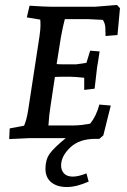

<svg xmlns="http://www.w3.org/2000/svg" viewBox="-20 -556 511 773"><path d="M182 -529H364L451 -536L463 -523L453 -415L405 -411Q405 -431 404 -446.5Q403 -462 394 -476Q346 -479 334 -479H241Q233 -449 225 -405L208 -298Q219 -297 236 -297H287L328 -303L343 -352L381 -349Q374 -301 371 -286L361 -199L319 -194V-243Q279 -247 264 -247H230Q211 -247 201 -246L184 -133Q178 -98 175 -51H279Q303 -51 343 -58Q368 -89 380 -135L426 -131L396 -11L380 3H364Q299 3 262.5 38Q226 73 226 110Q226 130 238 142.5Q250 155 273 155Q296 155 328 142L337 175Q288 197 249 197Q210 197 186.5 178Q163 159 163 123Q163 87 180 63Q197 39 245 0H101L17 4L19 -39L77 -50Q87 -73 93 -110L139 -410Q143 -438 143 -453.5Q143 -469 142 -477L88 -486L99 -533Q162 -529 182 -529Z"/></svg>

Font: Andada SC
Style: Italic
Weight: 400
Italic angle: -8.29999°
Designer: Carolina Giovagnoli
Foundry: Carolina Giovagnoli
Version: Version 1.003